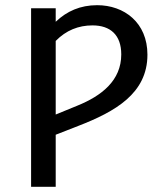

<svg xmlns="http://www.w3.org/2000/svg" viewBox="-20 -721 629 741"><path d="M195 0V-201L282 -235C424 -290 549 -360 549 -510C549 -634 459 -701 355 -701C290 -701 238 -678 195 -637V-689H100V0ZM195 -279V-563C235 -604 283 -623 337 -623C406 -623 448 -586 448 -511C448 -410 372 -351 278 -313Z"/></svg>

Font: FiraGO Unicode
Style: Regular
Weight: 400
Designer: bBox Type
Foundry: bBox Type GmbH
Version: Version 1.001;PS 001.001;hotconv 1.0.88;makeotf.lib2.5.64775